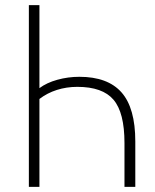

<svg xmlns="http://www.w3.org/2000/svg" viewBox="-20 -725 601 745"><path d="M92 0V-705H133V-383Q161 -404 202.5 -415.5Q244 -427 288 -427Q398 -427 451.5 -366.5Q505 -306 505 -176V0H463V-170Q463 -288 420.5 -338Q378 -388 280 -388Q238 -388 200.5 -376Q163 -364 133 -341V0Z"/></svg>

Font: Nunito Sans 10pt Condensed ExtraLight
Style: Regular
Weight: 250
Width: 3
Designer: Vernon Adams
Foundry: Vernon Adams
Version: Version 3.101;gftools[0.9.27]